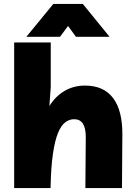

<svg xmlns="http://www.w3.org/2000/svg" viewBox="-20 -956 684 976"><path d="M52 0V-740H238V-514L231 -417Q262 -467 308.5 -494Q355 -521 412 -521Q507 -521 555 -457.5Q603 -394 602 -270L600 0H414L416 -260Q416 -350 357 -350Q333 -350 312 -334.5Q291 -319 275 -280.5Q259 -242 249 -173.5Q239 -105 237 0ZM537 -769H366L326 -824L285 -769H114L251 -936H401Z"/></svg>

Font: Livvic Black
Style: Regular
Weight: 900
Designer: Jacques Le Bailly, Baron von Fonthausen
Version: Version 1.001; ttfautohint (v1.8.2)